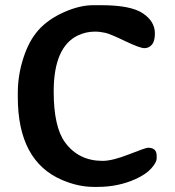

<svg xmlns="http://www.w3.org/2000/svg" viewBox="-20 -712 676 742"><path d="M187.5 -358.4Q187.5 -220.7 231.9 -161.1Q284.2 -90.3 376.5 -90.3Q414.6 -90.3 478.8 -115.7Q543 -141.1 552.2 -141.1Q585.4 -141.1 585.4 -110.4V-99.6Q585.4 -84.5 564.7 -61.3Q543.9 -38.1 503.9 -20Q437 10.3 357.4 10.3H341.8Q283.2 10.3 220.7 -16.1Q48.8 -88.9 48.8 -336.9V-353.5Q48.8 -420.9 70.3 -487.8Q91.8 -554.7 128.7 -595.9Q165.5 -637.2 226.6 -664.6Q287.6 -691.9 340.3 -691.9H371.1Q485.4 -691.9 532 -660.6Q578.6 -629.4 578.6 -583Q578.6 -553.2 567.1 -539.6Q555.7 -525.9 538.1 -525.9Q520.5 -525.9 463.6 -553.2Q406.7 -580.6 387.7 -585Q366.7 -589.8 346.7 -589.8Q312.5 -589.8 281.2 -575.2Q187.5 -530.3 187.5 -358.4Z"/></svg>

Font: Averia Libre
Style: Bold
Weight: 700
Version: Version 1.002